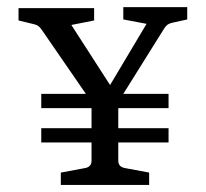

<svg xmlns="http://www.w3.org/2000/svg" viewBox="-20 -523 584 543"><path d="M401.8 -34.9V0H152V-34.9L220 -47.6Q229.1 -49.1 234 -54.2Q238.9 -59.3 238.9 -68.7V-120H96.7V-160.4H238.9V-217.1H96.7V-257.5H222.9L98.2 -438.5Q93.5 -445.5 88.7 -449.1Q84 -452.7 76.4 -454.5L32.4 -465.1V-500H246.2V-465.1L181.8 -452.4L291.3 -282.5L394.5 -455.6L328.7 -468V-502.9H509.5V-468L466.5 -458.5Q458.5 -456.7 453.6 -453.1Q448.7 -449.5 444.4 -442.5L328.7 -257.5H456.7V-217.1H314.5V-160.4H456.7V-120H314.5V-68.7Q314.5 -59.3 319.6 -54.2Q324.7 -49.1 333.8 -47.6Z"/></svg>

Font: Rasa
Style: Regular
Weight: 400
Version: Version 1.000;PS 1.000;hotconv 1.0.88;makeotf.lib2.5.647800;